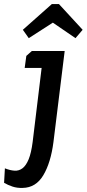

<svg xmlns="http://www.w3.org/2000/svg" viewBox="-103 -699 425 941"><path d="M26 -425 53 -449H214L159 -3Q146 98 109.5 159.5Q73 221 8 222Q-19 223 -41.5 215.5Q-64 208 -83 197L-79 126Q-54 136 -32 137.5Q-10 139 7.5 125.5Q25 112 37.5 81.5Q50 51 57 -3L101 -366H18ZM302 -553 267 -512 156 -588 38 -512 9 -553 151 -679H186Z"/></svg>

Font: Zilla Slab SemiBold
Style: Regular
Weight: 600
Designer: Typotheque.com
Foundry: Typotheque type foundry
Version: Version 1.0; 2017